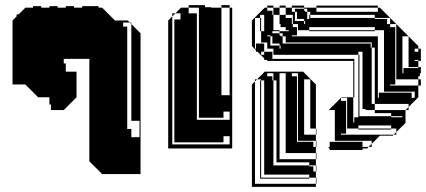

<svg xmlns="http://www.w3.org/2000/svg" viewBox="-20 -580 1664 750"><path d="M379 100 329 50V-350H229V-332H237V-300H279V-200L229 -150H179V-172H173V-200H129L79 -250H29V-500L45 -516V-524H53L79 -550H109V-556H141V-550H173V-556H205V-550H237V-556H269V-550H301V-556H365V-550H379L429 -500H479L487 -492H493V-486L529 -450V100ZM493 -460V-486L487 -492H461V-476H477V-460ZM493 -428V-460H477V-428ZM493 -396V-428H477V-396ZM493 -364V-396H477V-364ZM493 -332V-364H477V-332ZM493 -300V-332H477V-300ZM493 -268V-300H477V-268ZM493 -236V-268H477V-236ZM493 -204V-236H477V-204ZM493 -172V-204H477V-172ZM493 -140V-172H477V-140ZM493 -140H477V-108H493ZM525 -44V-108H477V-76H493V-44Z M853 -24H661V-504H685V-528H665L687 -550H717V-528H749V-112H877V-144H853V-120H757V-550H717V-560H781V-552H805V-550H845V-208H877V-550H845V-560H877V-550H887V0H637V-500L653 -516V-528H665L653 -516V-16H877V-48H853Z M1188 -522H1192V-510H1188ZM1188 -510H1180V-506H1188ZM1528 -462V-486H1504V-474H1524V-462ZM1048 -534H1044V-522H1048V-462H1072V-458H1108V-462H1096V-474H1076V-486H1072V-522H1048ZM1084 -450H1072V-458H1044V-450H1072V-442H1076V-438H1084V-414H1096V-438H1084ZM1528 -414V-438H1524V-414ZM1444 -330V-394H1432V-414H1084V-410H1428V-394H1432V-330ZM1000 -462V-458H1012V-522H996V-510H1000V-486H996V-510H976V-390H980V-410H1012V-390H1024V-414H1000V-458H996V-462ZM1000 -366H1012V-378H1044V-366H1048V-390H1012V-378H1000ZM1600 -390V-378H1614V-390ZM1384 -342H1380V-366H1044V-350H1364V-342H1384V-330H1396V-378H1380V-366H1384ZM1528 -318V-342H1524V-318ZM1444 -266V-330H1432V-266ZM1552 -294H1556V-314H1614V-318H1576V-438H1552ZM1144 -270V-294H1120V-282H1140V-270ZM1048 -270V-294H1024V-282H1044V-270ZM1060 -202V-266H1048V-270H1044V-266H1048V-202ZM1444 -202V-266H1432V-202ZM1000 -246H996V-266H1000ZM1144 -222V-246H1140V-222ZM1140 -442H1120V-438H1456V-198H1460V-218H1588V-198H1600V-222H1480V-462H1444V-474H1188V-462H1444V-458H1188V-462H1140ZM1060 -138V-202H1048V-138ZM1336 -174V-198H1312V-186H1332V-174ZM1336 -126V-150H1332V-126ZM1144 -126V-150H1140V-126ZM1060 -74V-138H1048V-74ZM1060 -10V-74H1048V-10ZM1144 -54H1140V-30H1144ZM1332 -58H1312V-54H1518L1514 -50H1464L1432 -18V-6H1420L1432 -18V-30H1288V-150H1264L1314 -200H1360V-342H1024V-346H1012V-352L986 -378H980V-384L964 -400V-500L1014 -550H1024V-538H1044V-534H1048V-550H1024V-558H1048V-550H1072V-522H1096V-510H1120V-486H1124V-474H1140V-462H1144V-486H1124V-522H1096V-550H1072V-558H1096V-550H1120V-534H1132V-498H1168V-486H1172V-498H1168V-506H1140V-534H1132V-546H1168V-538H1172V-534H1180V-510H1444V-506H1492V-486H1504V-510H1444V-522H1192V-534H1180V-546H1168V-550H1120V-558H1168V-550H1216V-534H1456V-550H1216V-558H1456V-550H1464L1614 -400V-390H1624V-342H1614V-346H1600V-342H1614V-318H1624V-294H1620V-282H1614V-270H1624V-246H1614V-270H1524V-250H1504V-246H1614V-200L1576 -162V-150H1564L1576 -162V-174H1444V-202H1432V-174H1444V-150H1564V-100L1556 -92V-90H1554L1528 -64V-54H1518L1528 -64V-78H1508V-90H1380V-78H1508V-74H1380V-78H1332ZM1060 -10H1048V54H1060ZM1000 -6H996V-30H1000V-10H1012V-74H1000V-54H996V-78H1000V-74H1012V-138H1000V-126H996V-150H1000V-138H1012V-202H1000V-198H996V-222H1000V-202H1012V-266H1000V-270H984L1014 -300H1164L1214 -250V-78H1216V-54H1214V-78H1192V-270H1168V-54H1214V-30H1216V-6H1214V-30H1140V-26H1204V-6H1214V18H1216V42H1214V18H1096V-294H1072V42H1214V66H1216V90H1214V66H1188V54H1048V66H1188V70H1204V90H1214V114H1216V138H1214V114H1188V102H1012V54H1000V66H996V42H1000V54H1012V-10H1000ZM1188 118H996V114H1188ZM1000 -462H996V-486H1000ZM1528 -438V-462H1524V-438ZM1036 -402H1072V-390H1076V-402H1072V-410H1044V-438H1036V-442H1024V-438H1036ZM1528 -390V-414H1524V-390ZM1528 -366V-390H1524V-366ZM1384 -270V-266H1396V-330H1384V-318H1380V-342H1364V-318H1384V-294H1380V-318H1364V-294H1384V-270H1380V-294H1364V-270ZM1528 -342V-366H1524V-342ZM1528 -294V-318H1524V-294ZM1528 -294H1524V-270H1528ZM1384 -222V-202H1396V-266H1384V-246H1380V-270H1364V-246H1384V-222H1380V-246H1364V-222ZM1144 -246V-270H1140V-246ZM1000 -222H996V-246H1000ZM1144 -198V-222H1140V-198ZM1384 -174H1380V-198H1384ZM1000 -174V-198H996V-174ZM1144 -174V-198H1140V-174ZM1000 -150H996V-174H1000ZM1384 -150H1380V-174H1384ZM1336 -150V-174H1332V-150ZM1144 -150V-174H1140V-150ZM1000 -102V-126H996V-102ZM1336 -102V-126H1332V-102ZM1144 -102V-126H1140V-102ZM1000 -78H996V-102H1000ZM1384 -150V-138H1444V-150H1408V-154H1396V-202H1384V-198H1380V-222H1364V-200H1360V-102H1364V-122H1380V-126H1508V-122H1552V-126H1508V-138H1384V-126H1380V-150ZM1336 -102H1332V-78H1336ZM1144 -78V-102H1140V-78ZM1144 -54V-78H1140V-54ZM1000 -30V-54H996V-30ZM1396 6H1268V0H1264V-6H1268V-26H1396V-6H1420L1414 0H1396ZM1000 -6H996V18H1000ZM1000 18V42H996V18ZM1000 66H996V90H1000ZM1000 90V114H996V90ZM976 -270H984L976 -262V138H1214V150H964V-250L976 -262Z"/></svg>

Font: Rubik Broken Fax
Style: Regular
Weight: 400
Designer: Hubert and Fischer, NaN
Foundry: Hubert and Fischer, NaN
Version: Version 2.201